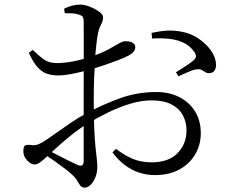

<svg xmlns="http://www.w3.org/2000/svg" viewBox="-20 -791 1040 850"><path d="M266.7 -732.6 263.9 -752.3Q279.8 -760.7 297.7 -765.6Q315.7 -770.6 334.5 -770.6Q353.6 -770.6 377 -761.6Q400.5 -752.6 418.3 -739.7Q436.2 -726.9 436.2 -714.8Q436.2 -697.6 427.6 -682.7Q419 -667.7 414 -644.3Q410 -625.5 406.5 -593.7Q402.9 -562 400.4 -521.8Q397.9 -481.6 396.5 -437.5Q395 -393.5 395 -350.2Q395 -270.7 397.4 -219.6Q399.7 -168.6 403 -137Q406.3 -105.4 408.6 -86.4Q410.9 -67.4 410.9 -50.9Q410.9 -28.7 403.1 -7.9Q395.2 12.9 382.1 26.3Q369 39.7 353.9 39.7Q342.6 39.7 335.7 30.7Q328.9 21.6 321 8Q313.1 -5.7 296.5 -20.1Q284.9 -31.2 263 -47.5Q241.2 -63.8 217.6 -80.7Q193.9 -97.7 174 -108.9L188.4 -128.3Q207.8 -118.7 231.8 -106.2Q255.7 -93.7 279.6 -81.7Q303.4 -69.7 321.7 -61.4Q338.5 -54.6 344.5 -59.7Q350.5 -64.8 350.5 -79.4Q350.5 -117.6 350.5 -181.9Q350.5 -246.3 350.5 -340Q350.5 -382.8 350.6 -436.6Q350.7 -490.3 350.7 -542.9Q350.7 -595.5 350.7 -636.8Q350.7 -678.1 350.5 -694.9Q350.3 -711.4 346 -716.9Q341.6 -722.5 330 -726.1Q316.8 -730.7 301.8 -731.8Q286.7 -732.8 266.7 -732.6ZM125.1 -570Q151.3 -545.3 167.7 -532.6Q184.1 -519.9 200.9 -515.5Q217.8 -511.1 243.5 -511.9Q261.8 -512.9 284.6 -516Q307.3 -519.2 333 -525.7Q358.7 -532.3 384.3 -540.5Q429.6 -555.9 458.3 -571.4Q487 -587 504.9 -597.7Q522.9 -608.5 534.2 -608.5Q540.5 -608.5 548.3 -607.7Q556 -606.9 562.7 -603.9Q569.5 -600.9 574.1 -596.1Q578.7 -591.3 578.9 -582.5Q579.1 -560 547 -543.9Q527.4 -533.9 499.3 -523.2Q471.3 -512.5 441.8 -502.6Q412.3 -492.7 387.4 -485.3Q369.7 -480.5 342.7 -473.7Q315.7 -466.9 287.8 -461.9Q259.9 -456.9 239.8 -456.9Q216.1 -456.9 193.3 -462.7Q170.5 -468.6 149.4 -490.1Q128.3 -511.5 107.6 -557.3ZM168.4 -161.4Q187.6 -173.3 220 -196.2Q252.4 -219.1 289.7 -244.8Q327.1 -270.5 361.7 -288.9Q431.9 -327.1 509.2 -355.3Q586.4 -383.6 671.8 -383.6Q729.9 -383.6 774.1 -361Q818.2 -338.5 843.6 -297.7Q868.9 -256.9 868.9 -201Q868.9 -150.3 844.6 -108.3Q820.3 -66.2 774.7 -41Q729.1 -15.9 665.8 -15.9Q630.4 -15.9 596.9 -26.6Q563.5 -37.3 533.6 -59.5Q503.8 -81.7 477.9 -116.2L493.8 -132.3Q524.2 -107.5 562.7 -89.9Q601.3 -72.3 651.5 -72.3Q726.9 -72.3 766.3 -113.4Q805.7 -154.4 805.7 -213.7Q805.7 -251.2 789 -281.5Q772.4 -311.8 738.3 -329.2Q704.3 -346.6 650.7 -346.6Q605 -346.6 555.4 -331.4Q505.9 -316.2 458.1 -292.8Q410.2 -269.4 367.6 -243.7Q339.6 -227.1 309.5 -203.8Q279.4 -180.5 251.2 -155.7Q222.9 -130.8 198.2 -107.2Q171.3 -82.2 157.7 -72.5Q144.1 -62.8 133.2 -62.8Q124.5 -62.8 116.8 -67.4Q109 -72 101.2 -79.9Q91.5 -89.8 87.4 -100Q83.4 -110.2 83.4 -121.2Q83.4 -138.8 88.8 -144.9Q94.3 -151.1 110.6 -149.5Q131.5 -146.4 143.2 -150Q154.8 -153.6 168.4 -161.4ZM653.3 -620.3 651.1 -645.5Q688.5 -653.6 720 -655.4Q751.5 -657.1 784.3 -650.6Q823.3 -643.8 857.4 -621.2Q891.6 -598.7 913.2 -568.5Q934.8 -538.2 936.4 -506.9Q937.2 -492.3 931.1 -480.8Q924.9 -469.3 910.7 -467.7Q899.3 -465.3 890.9 -470.5Q882.5 -475.6 873 -481.2Q863.4 -486.7 846.7 -483.4Q834 -481.6 810 -471Q785.9 -460.5 770.3 -453.3L758.8 -471.2Q769.5 -477.4 785.6 -487.6Q801.7 -497.8 816.9 -508.4Q832.1 -519.1 838.9 -525.8Q847.3 -534.5 847.5 -542.4Q847.8 -550.3 839.8 -561.7Q819.6 -590.3 789.4 -603.4Q759.1 -616.5 723.9 -619.7Q688.6 -622.8 653.3 -620.3Z"/></svg>

Font: Noto Serif KR
Style: Regular
Weight: 200
Designer: Ryoko NISHIZUKA 西塚涼子 (kana & ideographs); Frank Grießhammer (Latin, Greek & Cyrillic); Wenlong ZHANG 张文龙 (bopomofo); San
Foundry: Adobe
Version: Version 2.001;hotconv 1.1.0;makeotfexe 2.6.0